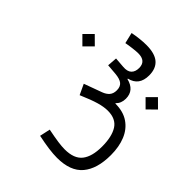

<svg xmlns="http://www.w3.org/2000/svg" viewBox="-150 -957 1543 1543"><g transform="rotate(-45 621.5 -185.5)"><path d="M826.7 172.9 897 102.5 967.3 172.9 897 243.7ZM826.2 -544.9 896.5 -615.2 966.8 -544.9 896.5 -474.1ZM775.9 0Q723.6 0 691.4 -33.7L688.5 -31.7Q688.5 58.1 647.9 117.4Q607.4 176.8 535.9 206.1Q464.4 235.4 370.6 235.4Q214.4 235.4 131.3 165.5Q48.3 95.7 48.3 -55.7Q48.3 -97.7 55.4 -151.4Q62.5 -205.1 77.6 -276.9L167.5 -257.3Q152.3 -181.2 146.2 -136.7Q140.1 -92.3 140.1 -60.5Q140.1 46.4 198 91.6Q255.9 136.7 368.2 136.7Q481.4 136.7 543.5 97.2Q605.5 57.6 605.5 -34.7Q605.5 -78.1 589.4 -134.3Q573.2 -190.4 533.2 -283.2L621.6 -324.7L677.7 -171.4Q690.4 -137.2 712.6 -118.2Q734.9 -99.1 772.5 -99.1Q813 -99.1 833 -123Q853 -147 857.9 -201.7L865.2 -291L948.7 -284.7L941.9 -197.3Q937.5 -147 960.2 -123Q982.9 -99.1 1025.9 -99.1Q1104.5 -99.1 1104.5 -188Q1104.5 -207.5 1099.9 -247.1Q1095.2 -286.6 1088.9 -319.3L1181.6 -341.3Q1189.5 -303.2 1193.8 -262.2Q1198.2 -221.2 1198.2 -189Q1198.2 -92.8 1158.7 -46.4Q1119.1 0 1040.5 0Q925.3 0 901.4 -103H896.5Q871.1 0 775.9 0Z"/></g></svg>

Font: Estedad-FD Medium
Style: Regular
Weight: 500
Designer: Amin Abedi
Version: Version 7.3